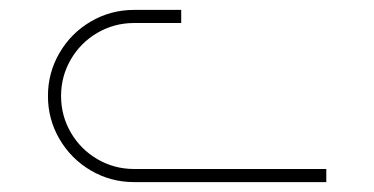

<svg xmlns="http://www.w3.org/2000/svg" viewBox="-20 -368 756 388"><path d="M639.4 -26.5H250.9Q210.9 -26.5 176.9 -46.3Q143 -66.1 123.2 -100Q103.4 -134 103.4 -174Q103.4 -214 123.2 -248Q143 -281.9 176.9 -301.7Q210.9 -321.5 250.9 -321.5H346.2V-348H250.9Q203.7 -348 163.7 -324.6Q123.7 -301.3 100.3 -261.2Q76.9 -221.2 76.9 -174Q76.9 -126.8 100.3 -86.8Q123.7 -46.8 163.7 -23.4Q203.7 0 250.9 0H639.4Z"/></svg>

Font: Arad-VF Thin Dots1
Style: Regular
Weight: 100
Designer: Mohammad Darvishi
Version: Version 1.000;August 30, 2024;FontCreator 15.0.0.2992 64-bit